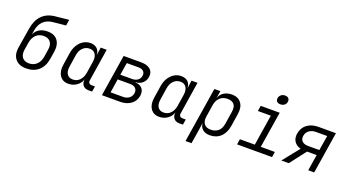

<svg xmlns="http://www.w3.org/2000/svg" viewBox="-62 -1489 4324 2384"><g transform="rotate(20 2100.0 -297.0)"><path d="M254 10Q158 10 110.5 -48Q63 -106 79 -204L121 -463Q139 -579 202 -644.5Q265 -710 370 -721L553 -740L540 -661L370 -644Q293 -636 246.5 -590Q200 -544 187 -463L179 -410Q199 -460 243.5 -486.5Q288 -513 351 -513Q444 -513 486 -455.5Q528 -398 513 -301L497 -204Q481 -102 417.5 -46Q354 10 254 10ZM266 -61Q326 -61 366.5 -99Q407 -137 418 -204L433 -301Q444 -367 415.5 -405.5Q387 -444 326 -444Q265 -444 225 -405.5Q185 -367 174 -301L158 -204Q148 -137 176.5 -99Q205 -61 266 -61Z M810 10Q736 10 698 -46.5Q660 -103 675 -193L700 -356Q710 -417 738.5 -463Q767 -509 809.5 -534.5Q852 -560 901 -560Q956 -560 988.5 -530Q1021 -500 1022 -450H1024L1038 -550H1117L1050 -121Q1046 -99 1058 -85.5Q1070 -72 1091 -72H1136L1124 0H1076Q1028 0 1003 -31Q978 -62 985 -110Q966 -55 919 -22.5Q872 10 810 10ZM846 -59Q899 -59 935.5 -96Q972 -133 983 -197L1007 -353Q1016 -416 991.5 -453.5Q967 -491 915 -491Q862 -491 825 -453.5Q788 -416 779 -353L755 -197Q745 -133 769.5 -96Q794 -59 846 -59Z M1254 0 1341 -550H1573Q1654 -550 1695.5 -512.5Q1737 -475 1726 -411Q1718 -360 1682 -328.5Q1646 -297 1592 -294V-290Q1652 -289 1682.5 -252Q1713 -215 1704 -154Q1692 -83 1635.5 -41.5Q1579 0 1494 0ZM1382 -317H1536Q1581 -317 1610.5 -338.5Q1640 -360 1646 -399Q1652 -436 1629.5 -458Q1607 -480 1562 -480H1408ZM1343 -70H1505Q1555 -70 1587 -94Q1619 -118 1626 -161Q1632 -202 1607.5 -226.5Q1583 -251 1533 -251H1371Z M2010 10Q1936 10 1898 -46.5Q1860 -103 1875 -193L1900 -356Q1910 -417 1938.5 -463Q1967 -509 2009.5 -534.5Q2052 -560 2101 -560Q2156 -560 2188.5 -530Q2221 -500 2222 -450H2224L2238 -550H2317L2250 -121Q2246 -99 2258 -85.5Q2270 -72 2291 -72H2336L2324 0H2276Q2228 0 2203 -31Q2178 -62 2185 -110Q2166 -55 2119 -22.5Q2072 10 2010 10ZM2046 -59Q2099 -59 2135.5 -96Q2172 -133 2183 -197L2207 -353Q2216 -416 2191.5 -453.5Q2167 -491 2115 -491Q2062 -491 2025 -453.5Q1988 -416 1979 -353L1955 -197Q1945 -133 1969.5 -96Q1994 -59 2046 -59Z M2424 180 2540 -550H2619L2603 -451Q2620 -503 2664 -531.5Q2708 -560 2772 -560Q2853 -560 2894 -504.5Q2935 -449 2920 -357L2895 -194Q2880 -97 2823.5 -43.5Q2767 10 2681 10Q2621 10 2585.5 -20.5Q2550 -51 2548 -102H2547L2530 15L2503 180ZM2668 -59Q2727 -59 2766 -91.5Q2805 -124 2816 -194L2841 -357Q2852 -426 2823.5 -458.5Q2795 -491 2736 -491Q2677 -491 2637.5 -454.5Q2598 -418 2588 -353L2564 -197Q2553 -132 2581 -95.5Q2609 -59 2668 -59Z M3040 0 3051 -72H3248L3312 -478H3141L3152 -550H3403L3327 -72H3513L3502 0ZM3374 -651Q3343 -651 3327.5 -667Q3312 -683 3316 -711Q3321 -740 3342 -757Q3363 -774 3394 -774Q3425 -774 3440.5 -757Q3456 -740 3452 -711Q3447 -683 3426 -667Q3405 -651 3374 -651Z M3625 0 3800 -219Q3742 -233 3713.5 -276.5Q3685 -320 3695 -381Q3708 -461 3766.5 -505.5Q3825 -550 3919 -550H4146L4059 0H3980L4014 -213H3887L3723 0ZM3876 -283H4024L4056 -480H3908Q3855 -480 3819 -453.5Q3783 -427 3776 -381Q3769 -335 3796 -309Q3823 -283 3876 -283Z"/></g></svg>

Font: JetBrains Mono NL Light
Style: Italic
Weight: 300
Italic angle: -9°
Designer: Philipp Nurullin, Konstantin Bulenkov
Foundry: JetBrains
Version: Version 2.304; ttfautohint (v1.8.4.7-5d5b)